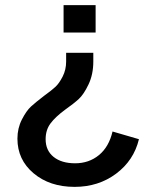

<svg xmlns="http://www.w3.org/2000/svg" viewBox="-20 -536 574 749"><path d="M344 -296Q344 -246 325.5 -207Q307 -168 287.5 -150Q268 -132 234 -108Q196 -80 177 -54.5Q158 -29 158 7Q158 51 189 76Q220 101 273 101Q327 101 366 69Q405 37 419 -23L522 7Q502 90 433 141.5Q364 193 271 193Q174 193 111 140Q48 87 48 5Q48 -36 65.5 -70Q83 -104 101 -120.5Q119 -137 153 -163Q182 -184 196.5 -197.5Q211 -211 224.5 -237.5Q238 -264 238 -296V-330H344ZM228 -409V-516H353V-409Z"/></svg>

Font: LT Superior Semi-bold
Style: Regular
Weight: 600
Designer: Daniel Lyons
Foundry: LyonsType
Version: Version 1.0